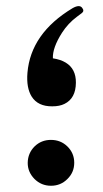

<svg xmlns="http://www.w3.org/2000/svg" viewBox="-20 -596 331 615"><path d="M149.4 -409.2Q174.3 -405.3 190.4 -395.5Q223.6 -375.5 223.1 -331.1Q222.7 -280.8 186.5 -263.2Q170.9 -255.4 147.5 -255.4Q101.6 -254.9 81.5 -286.6Q64 -314.5 67.9 -362.8Q78.6 -489.3 212.4 -569.8Q234.9 -582.5 243.2 -570.8Q251 -561 242.2 -554.2Q239.7 -551.8 226.6 -542.5Q198.2 -521.5 178.7 -491.2Q147.9 -442.9 149.4 -409.2ZM195.8 -22.5Q174.3 -1 143.3 -1Q112.3 -1 90.3 -22.9Q68.4 -45.4 68.8 -74.7Q69.3 -105.5 90.8 -127Q112.3 -147.9 143.1 -147.9Q174.3 -147.9 195.8 -127Q217.8 -105.5 217.8 -74.7Q217.8 -43.9 195.8 -22.5Z"/></svg>

Font: DimaFred
Style: Bold
Weight: 800
Designer: R.Balvardi
Foundry: R.Balvardi (r.balvardi@gmail.com)
Version: Version 1.00;August 2, 2018;FontCreator 11.5.0.2427 64-bit